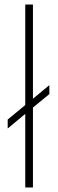

<svg xmlns="http://www.w3.org/2000/svg" viewBox="-20 -828 257 848"><path d="M91.5 0V-325L14 -260.5V-300L91.5 -364V-808H125.5V-392L198 -452V-412.5L125.5 -353V0Z"/></svg>

Font: Encode Sans SemiExpanded SemiExpanded Thin
Style: Regular
Weight: 100
Width: 6
Designer: Multiple Designers
Foundry: Impallari Type
Version: Version 3.000; ttfautohint (v1.8.3) -l 8 -r 50 -G 200 -x 14 